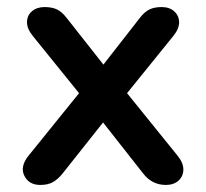

<svg xmlns="http://www.w3.org/2000/svg" viewBox="-20 -516 583 544"><path d="M94 8Q62 8 49 -18Q36 -44 61 -75L204 -252L73 -414Q56 -435 56.5 -454Q57 -473 71 -484.5Q85 -496 106 -496Q128 -496 142 -489Q156 -482 169 -465L273 -333L376 -465Q389 -482 403 -489Q417 -496 438 -496Q460 -496 473.5 -484Q487 -472 487.5 -453.5Q488 -435 471 -414L340 -252L483 -75Q500 -54 499.5 -35Q499 -16 485.5 -4Q472 8 450 8Q411 8 386 -24L272 -169L157 -24Q144 -8 130 0Q116 8 94 8Z"/></svg>

Font: Chiron GoRound TC M
Style: Regular
Weight: 500
Designer: Ryoko NISHIZUKA 西塚涼子 (kana, bopomofo & ideographs); Paul D. Hunt (Latin, Greek & Cyrillic); Sandoll Communications 산돌커뮤니
Foundry: Adobe
Version: Version 1.000;hotconv 1.1.1;makeotfexe 2.6.0